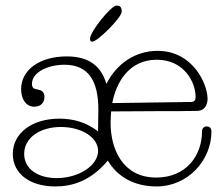

<svg xmlns="http://www.w3.org/2000/svg" viewBox="-20 -660 807 691"><path d="M380 -259C417 -259 519 -260 551 -260C604 -260 658 -260 692 -261C716 -262 727 -283 727 -304C727 -358 674 -477 547 -477C468 -477 400 -432 363 -358C343 -426 296 -457 220 -457C125 -457 56 -410 56 -339C56 -304 73 -276 104 -276C127 -276 140 -291 140 -311C140 -332 126 -336 115 -338C104 -340 95 -342 95 -358C95 -401 154 -427 212 -427C300 -427 334 -367 334 -264C334 -244 333 -235 333 -187C292 -219 245 -233 194 -233C93 -233 26 -179 26 -106C26 -36 86 11 179 11C238 11 305 -7 368 -82C402 -25 461 11 544 11C655 11 741 -82 741 -187C741 -198 735 -205 724 -205C714 -205 707 -198 707 -187C707 -101 651 -21 542 -21C422 -21 378 -123 378 -218C378 -230 379 -245 380 -259ZM67 -106C67 -165 125 -203 199 -203C273 -203 333 -166 333 -117C333 -64 263 -19 184 -19C115 -19 67 -53 67 -106ZM384 -289C398 -363 444 -445 544 -445C643 -445 684 -364 684 -311C684 -300 680 -293 667 -293ZM418 -618C418 -637 410 -640 399 -640C380 -640 304 -546 304 -521C304 -512 307 -510 312 -510C331 -510 418 -597 418 -618Z"/></svg>

Font: Life Savers
Style: Regular
Weight: 400
Designer: Pablo Impallari, Rodrigo Fuenzalida, Brenda Gallo
Foundry: Pablo Impallari, Rodrigo Fuenzalida, Brenda Gallo
Version: Version 3.000